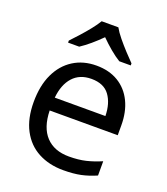

<svg xmlns="http://www.w3.org/2000/svg" viewBox="-141 -865 847 973"><g transform="rotate(20 282.0 -378.0)"><path d="M292 -546Q361 -546 410.5 -516Q460 -486 486.5 -431.5Q513 -377 513 -304V-251H146Q148 -160 192.5 -112.5Q237 -65 317 -65Q368 -65 407.5 -74.5Q447 -84 489 -102V-25Q448 -7 408 1.5Q368 10 313 10Q237 10 178.5 -21Q120 -52 87.5 -113.5Q55 -175 55 -264Q55 -352 84.5 -415Q114 -478 167.5 -512Q221 -546 292 -546ZM291 -474Q228 -474 191.5 -433.5Q155 -393 148 -321H421Q420 -389 389 -431.5Q358 -474 291 -474ZM329 -766Q341 -744 363.5 -716.5Q386 -689 410.5 -662.5Q435 -636 454 -617V-606H392Q366 -622 338 -645.5Q310 -669 283 -696Q256 -669 229 -646Q202 -623 176 -606H116V-617Q135 -637 158.5 -663Q182 -689 204 -716.5Q226 -744 239 -766Z"/></g></svg>

Font: Noto Sans Wancho
Style: Regular
Weight: 400
Designer: Monotype Design Team
Foundry: Monotype Imaging Inc.
Version: Version 2.001; ttfautohint (v1.8.4.7-5d5b)